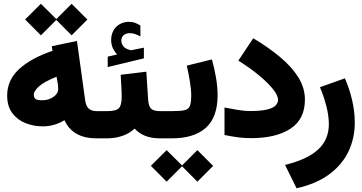

<svg xmlns="http://www.w3.org/2000/svg" viewBox="-20 -745 1949 1034"><path d="M115.2 -640.1 200.2 -724.6 283.2 -642.1 365.7 -724.6 450.7 -639.6 365.7 -554.7 283.2 -637.7 200.2 -554.7ZM18.6 -230.5Q18.6 -313.5 82.8 -372.8Q147 -432.1 262.7 -471.2L258.8 -496.1L394.5 -524.4L438.5 -205.6Q442.9 -173.8 457.8 -160.2Q472.7 -146.5 501.5 -146.5H516.6V0H499.5Q371.6 0 327.1 -97.7Q273.4 -64.5 210.4 -64.5Q161.6 -64.5 117.7 -81.8Q73.7 -99.1 46.1 -136Q18.6 -172.9 18.6 -230.5ZM284.7 -332Q214.4 -303.2 188.2 -278.3Q162.1 -253.4 162.1 -236.3Q162.1 -220.7 170.2 -212.9Q178.2 -205.1 207.5 -205.1Q242.7 -205.1 268.1 -223.4Q293.5 -241.7 293.5 -264.6Q293.5 -276.4 292 -288.1Z M852.1 0H840.3Q752.9 0 705.1 -52.2Q675.3 -25.4 637.5 -12.7Q599.6 0 556.2 0H497.1V-146.5H556.2Q605 -146.5 620.1 -162.4Q635.3 -178.2 635.3 -223.1Q635.3 -251.5 633.3 -282.5Q631.3 -313.5 629.9 -342.3L768.1 -358.9L777.8 -208Q780.3 -172.9 793.7 -159.7Q807.1 -146.5 841.3 -146.5H852.1ZM610.8 -451.7Q596.7 -466.8 587.6 -486.1Q578.6 -505.4 578.6 -530.8Q578.6 -549.8 584 -564.9Q589.4 -580.1 598.1 -591.8Q611.8 -609.4 631.8 -618.4Q651.9 -627.4 672.9 -627.4Q694.3 -627.4 708 -621.8Q721.7 -616.2 735.8 -607.9L736.3 -548.8Q721.7 -556.6 708.3 -561.5Q694.8 -566.4 679.7 -566.4Q670.9 -566.4 661.6 -564Q652.3 -561.5 645 -554.7Q633.3 -543.9 633.3 -524.4Q633.8 -510.3 643.6 -496.8Q653.3 -483.4 676.3 -477.1Q678.7 -476.1 680.9 -475.3Q683.1 -474.6 685.5 -474.6Q687.5 -474.6 689.5 -475.1L754.9 -488.3V-430.7L560.1 -383.8V-439.9Z M1121.1 -424.8Q1133.8 -381.8 1142.8 -329.6Q1151.9 -277.3 1151.9 -232.4Q1151.9 -113.3 1088.4 -56.6Q1024.9 0 905.3 0H832.5V-146.5H905.3Q950.7 -146.5 972.9 -151.4Q995.1 -156.2 1002.4 -174.1Q1009.8 -191.9 1009.8 -231Q1009.8 -264.2 1002 -310.3Q994.1 -356.4 985.8 -391.6ZM792.5 147.9 877.4 63.5 960.4 146 1043 63.5 1127.9 148.4 1043 233.4 960.4 150.4 877.4 233.4Z M1189 -166Q1219.2 -159.7 1258.8 -153.3Q1298.3 -147 1325.2 -147Q1386.7 -147 1419.7 -155.5Q1452.6 -164.1 1465.1 -178Q1477.5 -191.9 1477.5 -207Q1477.5 -230.5 1450.7 -264.4Q1423.8 -298.3 1375.7 -338.4Q1327.6 -378.4 1263.7 -418.5L1343.8 -539.1Q1425.8 -490.2 1488.5 -437.7Q1551.3 -385.3 1586.7 -328.4Q1622.1 -271.5 1622.1 -208.5Q1622.1 -103 1544.4 -52Q1466.8 -1 1331.5 -1Q1292 -1 1256.8 -6.1Q1221.7 -11.2 1189 -18.1Z M1837.4 -323.2Q1861.3 -268.6 1876 -207Q1890.6 -145.5 1890.6 -84.5Q1890.6 0 1856.4 71.3Q1822.3 142.6 1752.9 193.8Q1683.6 245.1 1577.1 269L1515.1 143.1Q1633.8 114.3 1692.4 61Q1751 7.8 1751 -76.7Q1751 -121.6 1737.1 -175.3Q1723.1 -229 1703.1 -275.4Z"/></svg>

Font: Vazir Black FD
Style: Black-FD
Weight: 900
Designer: Saber Rastikerdar
Foundry: Saber Rastikerdar
Version: Version 30.0.0